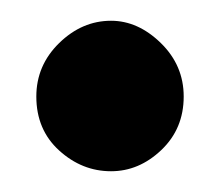

<svg xmlns="http://www.w3.org/2000/svg" viewBox="-20 -382 215 185"><path d="M87 -362Q113 -362 135 -340.5Q157 -319 157 -289Q157 -258 135.5 -237.5Q114 -217 87 -217Q59 -217 37 -237Q15 -257 15 -289Q15 -319 37 -340.5Q59 -362 87 -362Z"/></svg>

Font: Josefin Sans
Style: Bold
Weight: 700
Designer: Santiago Orozco
Foundry: Typemade
Version: Version 2.000